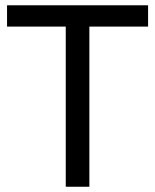

<svg xmlns="http://www.w3.org/2000/svg" viewBox="-20 -710 590 730"><path d="M543 -608.9H319.8V0H230V-608.9H6.8V-689.9H543Z"/></svg>

Font: D-DIN Exp
Style: Regular
Weight: 400
Width: 7
Designer: Charles Nix
Foundry: Datto Inc.
Version: Version 1.00